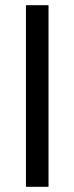

<svg xmlns="http://www.w3.org/2000/svg" viewBox="-20 -720 287 740"><path d="M80 0V-700H167V0Z"/></svg>

Font: Panamera Medium
Style: Regular
Weight: 500
Designer: Bastien Sozeau
Foundry: NBR — Bastien Sozeau
Version: Version 3.002; ttfautohint (v1.8.4.7-5d5b);gftools[0.9.33]